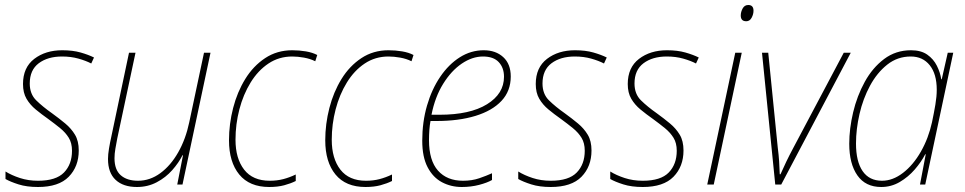

<svg xmlns="http://www.w3.org/2000/svg" viewBox="-20 -738 3859 768"><path d="M132 10Q87 10 54 -0.5Q21 -11 2 -22V-52Q26 -37 59.5 -26Q93 -15 132 -15Q204 -15 236 -48Q268 -81 268 -135Q268 -166 255 -187Q242 -208 220.5 -225.5Q199 -243 173 -262Q146 -281 123 -300Q100 -319 86 -343Q72 -367 72 -402Q72 -468 117 -502.5Q162 -537 229 -537Q271 -537 302.5 -528Q334 -519 356 -508L345 -484Q324 -495 294 -503.5Q264 -512 228 -512Q171 -512 135 -485Q99 -458 99 -404Q99 -362 125 -336.5Q151 -311 188 -285Q217 -264 241 -244Q265 -224 280 -199Q295 -174 295 -136Q295 -72 255 -31Q215 10 132 10Z M528 10Q473 10 442.5 -18.5Q412 -47 412 -102Q412 -120 416 -144Q420 -168 425 -190L496 -527H522L449 -184Q445 -163 441.5 -143Q438 -123 438 -105Q438 -59 463 -37Q488 -15 532 -15Q580 -15 621.5 -45.5Q663 -76 693 -129Q723 -182 737 -249L796 -527H822L710 0H689L712 -117H710Q695 -87 669 -57.5Q643 -28 607 -9Q571 10 528 10Z M1057 10Q978 10 937 -40Q896 -90 896 -177Q896 -242 912.5 -306Q929 -370 961 -422Q993 -474 1040.5 -505.5Q1088 -537 1149 -537Q1177 -537 1203.5 -532.5Q1230 -528 1249 -518L1241 -493Q1221 -503 1196 -507.5Q1171 -512 1149 -512Q1096 -512 1054 -484Q1012 -456 982.5 -408Q953 -360 937.5 -300.5Q922 -241 922 -179Q922 -104 956.5 -59.5Q991 -15 1059 -15Q1088 -15 1113 -21.5Q1138 -28 1163 -40V-14Q1143 -4 1117 3Q1091 10 1057 10Z M1442 10Q1363 10 1322 -40Q1281 -90 1281 -177Q1281 -242 1297.5 -306Q1314 -370 1346 -422Q1378 -474 1425.5 -505.5Q1473 -537 1534 -537Q1562 -537 1588.5 -532.5Q1615 -528 1634 -518L1626 -493Q1606 -503 1581 -507.5Q1556 -512 1534 -512Q1481 -512 1439 -484Q1397 -456 1367.5 -408Q1338 -360 1322.5 -300.5Q1307 -241 1307 -179Q1307 -104 1341.5 -59.5Q1376 -15 1444 -15Q1473 -15 1498 -21.5Q1523 -28 1548 -40V-14Q1528 -4 1502 3Q1476 10 1442 10Z M1827 10Q1784 10 1748 -9Q1712 -28 1690.5 -69Q1669 -110 1669 -175Q1669 -250 1688 -315.5Q1707 -381 1741 -431Q1775 -481 1819.5 -509Q1864 -537 1915 -537Q1963 -537 1993 -509.5Q2023 -482 2023 -432Q2023 -374 1986 -334.5Q1949 -295 1882 -274.5Q1815 -254 1726 -254H1702Q1699 -239 1697.5 -218.5Q1696 -198 1696 -177Q1696 -96 1732 -55.5Q1768 -15 1832 -15Q1868 -15 1897 -25Q1926 -35 1948 -45V-18Q1929 -7 1896.5 1.5Q1864 10 1827 10ZM1738 -279Q1860 -279 1928 -321Q1996 -363 1996 -431Q1996 -467 1975 -489.5Q1954 -512 1912 -512Q1869 -512 1827 -483.5Q1785 -455 1752.5 -402.5Q1720 -350 1706 -279Z M2183 10Q2138 10 2105 -0.5Q2072 -11 2053 -22V-52Q2077 -37 2110.5 -26Q2144 -15 2183 -15Q2255 -15 2287 -48Q2319 -81 2319 -135Q2319 -166 2306 -187Q2293 -208 2271.5 -225.5Q2250 -243 2224 -262Q2197 -281 2174 -300Q2151 -319 2137 -343Q2123 -367 2123 -402Q2123 -468 2168 -502.5Q2213 -537 2280 -537Q2322 -537 2353.5 -528Q2385 -519 2407 -508L2396 -484Q2375 -495 2345 -503.5Q2315 -512 2279 -512Q2222 -512 2186 -485Q2150 -458 2150 -404Q2150 -362 2176 -336.5Q2202 -311 2239 -285Q2268 -264 2292 -244Q2316 -224 2331 -199Q2346 -174 2346 -136Q2346 -72 2306 -31Q2266 10 2183 10Z M2551 10Q2506 10 2473 -0.5Q2440 -11 2421 -22V-52Q2445 -37 2478.5 -26Q2512 -15 2551 -15Q2623 -15 2655 -48Q2687 -81 2687 -135Q2687 -166 2674 -187Q2661 -208 2639.5 -225.5Q2618 -243 2592 -262Q2565 -281 2542 -300Q2519 -319 2505 -343Q2491 -367 2491 -402Q2491 -468 2536 -502.5Q2581 -537 2648 -537Q2690 -537 2721.5 -528Q2753 -519 2775 -508L2764 -484Q2743 -495 2713 -503.5Q2683 -512 2647 -512Q2590 -512 2554 -485Q2518 -458 2518 -404Q2518 -362 2544 -336.5Q2570 -311 2607 -285Q2636 -264 2660 -244Q2684 -224 2699 -199Q2714 -174 2714 -136Q2714 -72 2674 -31Q2634 10 2551 10Z M2965 -653Q2943 -653 2943 -676Q2943 -690 2950.5 -704Q2958 -718 2973 -718Q2994 -718 2994 -695Q2994 -681 2986.5 -667Q2979 -653 2965 -653ZM2809 0 2921 -527H2947L2835 0Z M3081 0 3028 -527H3053L3091 -148Q3095 -117 3096.5 -93Q3098 -69 3099 -41H3102Q3113 -66 3125 -91Q3137 -116 3153 -146L3355 -527H3383L3105 0Z M3505 10Q3442 10 3409.5 -36.5Q3377 -83 3377 -163Q3377 -223 3392.5 -288.5Q3408 -354 3439 -410.5Q3470 -467 3516.5 -502Q3563 -537 3624 -537Q3664 -537 3689 -519.5Q3714 -502 3727.5 -475Q3741 -448 3745 -421H3747L3771 -527H3793L3681 0H3660L3683 -121H3681Q3665 -90 3639 -60Q3613 -30 3579 -10Q3545 10 3505 10ZM3508 -15Q3551 -15 3592 -46.5Q3633 -78 3663.5 -131.5Q3694 -185 3708 -249Q3716 -287 3721.5 -319.5Q3727 -352 3727 -379Q3727 -442 3699 -477Q3671 -512 3623 -512Q3570 -512 3529 -479.5Q3488 -447 3460 -395Q3432 -343 3418 -282Q3404 -221 3404 -164Q3404 -92 3430.5 -53.5Q3457 -15 3508 -15Z"/></svg>

Font: Noto Sans SemiCondensed Thin
Style: Italic
Weight: 100
Width: 4
Italic angle: -12°
Designer: Monotype Design Team
Foundry: Monotype Imaging Inc.
Version: Version 2.013; ttfautohint (v1.8.4.7-5d5b)